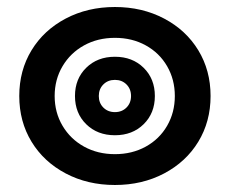

<svg xmlns="http://www.w3.org/2000/svg" viewBox="-20 -550 656 548"><path d="M35 -276Q35 -349 70 -406.5Q105 -464 167.5 -497Q230 -530 308 -530Q386 -530 448.5 -497Q511 -464 546 -406.5Q581 -349 581 -276Q581 -203 546 -145.5Q511 -88 448.5 -55Q386 -22 308 -22Q230 -22 167.5 -55Q105 -88 70 -145.5Q35 -203 35 -276ZM479 -276Q479 -323 457 -361Q435 -399 396 -420.5Q357 -442 308 -442Q259 -442 220 -420.5Q181 -399 158.5 -361Q136 -323 136 -276Q136 -229 158.5 -191Q181 -153 220 -131.5Q259 -110 308 -110Q357 -110 396 -131.5Q435 -153 457 -191Q479 -229 479 -276ZM194 -276Q194 -325 226 -356.5Q258 -388 308 -388Q358 -388 390 -356.5Q422 -325 422 -276Q422 -227 390 -195.5Q358 -164 308 -164Q258 -164 226 -195.5Q194 -227 194 -276ZM354 -276Q354 -296 341 -309Q328 -322 308 -322Q288 -322 275 -309Q262 -296 262 -276Q262 -256 275 -243Q288 -230 308 -230Q328 -230 341 -243Q354 -256 354 -276Z"/></svg>

Font: LINE Seed Sans TH App ExtraBold
Style: Regular
Weight: 800
Designer: Dalton Maag Ltd | Thai characters by Cadson Demak Co.,Ltd.
Foundry: Dalton Maag Ltd
Version: Version 1.003